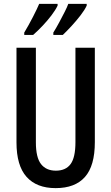

<svg xmlns="http://www.w3.org/2000/svg" viewBox="-20 -960 574 990"><path d="M469 -227Q469 -105 418 -47.5Q367 10 267 10Q169 10 117 -48Q65 -106 65 -226V-714H165V-226Q165 -148 191.5 -114Q218 -80 268 -80Q319 -80 344 -114Q369 -148 369 -227V-714H469ZM427 -931Q417 -909 395 -880.5Q373 -852 348 -825Q323 -798 304 -780H255V-792Q270 -816 285.5 -845Q301 -874 314 -899.5Q327 -925 332 -940H427ZM277 -931Q266 -908 245.5 -881Q225 -854 200 -827.5Q175 -801 151 -780H105V-792Q128 -830 150 -873Q172 -916 182 -940H277Z"/></svg>

Font: Noto Sans Khmer UI ExtraCondensed Medium
Style: Regular
Weight: 500
Width: 2
Designer: Danh Hong and the Monotype Design Team
Foundry: Monotype Imaging Inc.
Version: Version 2.002; ttfautohint (v1.8.4.7-5d5b)